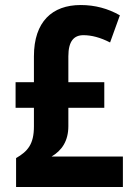

<svg xmlns="http://www.w3.org/2000/svg" viewBox="-20 -744 540 764"><path d="M301 -724C188 -724 115 -658 115 -520V-417H42V-315H115V-241C115 -171 91 -142 44 -115V0H469V-121H185C226 -145 252 -183 252 -242V-315H395V-417H252V-520C252 -580 274 -604 312 -604C344 -604 379 -595 418 -575L457 -683C410 -710 358 -724 301 -724Z"/></svg>

Font: Noto Sans Devanagari UI Condensed
Style: Bold
Weight: 700
Width: 3
Designer: Jelle Bosma - Monotype Design Team
Foundry: Monotype Imaging Inc.
Version: Version 2.004